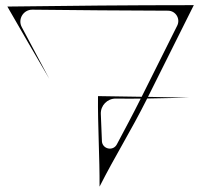

<svg xmlns="http://www.w3.org/2000/svg" viewBox="-20 -710 767 730"><path d="M699.5 -690.4C479.2 -690.4 238.6 -688.2 17.4 -685.2C14.3 -685.1 11.1 -685.1 8 -685.1C9.5 -682.4 11.1 -679.7 12.6 -677C56.2 -601.4 123.3 -484.6 167.4 -410.3C138.6 -464.7 98.5 -540 62.8 -606.8C46.6 -637 68.8 -673.6 103.1 -673.2C272.5 -671.2 450.2 -669.9 619 -669.3C648 -669.1 666.8 -638.6 653.8 -612.6C609.7 -524.9 564.1 -433.5 518.6 -342C463.3 -342.9 408 -344 352.6 -344.6C351.3 -238.1 359.3 -106.7 358.5 -0.4C419.9 -121.3 475.2 -207.3 539.6 -335.5C593.7 -336.4 647.6 -337.5 699.5 -338.6C661.3 -339.5 587.8 -341 542.7 -341.7C599.5 -454.8 655.9 -567.7 709.1 -674.9C711.7 -680.1 714.3 -685.2 716.9 -690.4C711.1 -690.4 705.3 -690.4 699.5 -690.4ZM363.3 -277.3C362.4 -309.1 388 -335.4 419.9 -335.2C451.8 -335 483.6 -334.6 515.1 -335.1C483.7 -272 453.7 -216.9 424.2 -161C409.8 -133.8 368.8 -143.1 367.4 -173.8C367.5 -173.8 367.5 -173.7 367.5 -173.7C366 -208.9 364.4 -244.2 363.3 -277.3Z"/></svg>

Font: Stal Type
Style: Glyph
Weight: 400
Version: Version 1.0